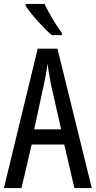

<svg xmlns="http://www.w3.org/2000/svg" viewBox="-20 -963 490 983"><path d="M208 -943H111V-934C137 -891 205 -817 245 -783H297V-794C269 -831 229 -897 208 -943ZM361 0H450L274 -714H173L0 0H90L142 -223H309ZM240 -535 293 -301H155L206 -536C214 -571 220 -607 223 -638C227 -607 233 -572 240 -535Z"/></svg>

Font: Noto Sans Arabic ExtCond
Style: Regular
Weight: 400
Width: 2
Designer: Monotype Design Team, Nadine Chahine, Nizar Qandah and Khaled Hosny
Foundry: Monotype Imaging Inc.
Version: Version 2.012